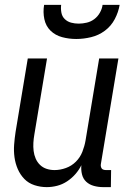

<svg xmlns="http://www.w3.org/2000/svg" viewBox="-20 -760 540 788"><path d="M172 8Q146 8 121.5 0Q97 -8 80 -25.5Q63 -43 53 -66Q43 -89 39.5 -114.5Q36 -140 38 -166.5Q40 -193 44 -219L94 -520H173L121 -208Q118 -191 117 -174Q116 -157 118 -140.5Q120 -124 126.5 -109Q133 -94 144.5 -83Q156 -72 171.5 -67Q187 -62 204 -62Q227 -62 250.5 -70.5Q274 -79 291.5 -96.5Q309 -114 318 -137Q327 -160 331 -183L387 -520H466L394 -87Q393 -82 394 -77Q395 -72 397.5 -68.5Q400 -65 405 -63.5Q410 -62 415 -62H436L435 8H403Q384 8 365.5 3Q347 -2 334 -14Q321 -26 316.5 -44.5Q312 -63 314 -82Q304 -62 289 -45Q274 -28 255 -15.5Q236 -3 214.5 2.5Q193 8 172 8ZM293 -600Q263 -600 235 -607.5Q207 -615 187.5 -634Q168 -653 162 -681.5Q156 -710 161 -740H231Q229 -724 232 -708Q235 -692 246 -681.5Q257 -671 272 -667Q287 -663 303 -663Q319 -663 336 -667Q353 -671 367 -681.5Q381 -692 390 -708Q399 -724 401 -740H471Q466 -710 451 -681.5Q436 -653 410.5 -634Q385 -615 354 -607.5Q323 -600 293 -600Z"/></svg>

Font: Iosevka Fixed
Style: Italic
Weight: 400
Italic angle: -9°
Monospace: yes
Designer: Belleve Invis
Foundry: Belleve Invis
Version: Version 33.2.4